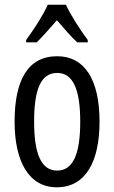

<svg xmlns="http://www.w3.org/2000/svg" viewBox="-20 -786 485 816"><path d="M260 -766H183C164 -723 127 -665 91 -616V-606H136C160 -629 191 -665 222 -700C252 -665 280 -632 308 -606H353V-616C320 -660 281 -721 260 -766ZM403 -269C403 -452 337 -547 223 -547C99 -547 42 -446 42 -269C42 -101 102 10 221 10C346 10 403 -102 403 -269ZM125 -269C125 -407 154 -476 223 -476C290 -476 321 -407 321 -269C321 -130 290 -61 223 -61C155 -61 125 -132 125 -269Z"/></svg>

Font: Noto Sans Lao Looped ExtraCondensed
Style: Regular
Weight: 400
Width: 2
Designer: Mark Frömberg, Ben Mitchell
Foundry: The Fontpad Ltd
Version: Version 1.002